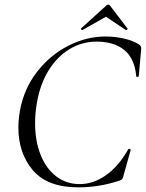

<svg xmlns="http://www.w3.org/2000/svg" viewBox="-20 -793 627 826"><path d="M59 -245Q59 -276 66 -318Q83 -411 139 -483.5Q195 -556 273.5 -596Q352 -636 434 -636Q476 -636 516 -626.5Q556 -617 579 -601Q585 -596 586.5 -592Q588 -588 587 -577L577 -466Q576 -462 571 -462Q566 -462 566 -466Q559 -542 514.5 -578Q470 -614 396 -614Q332 -614 278 -581Q224 -548 187.5 -487.5Q151 -427 138 -346Q131 -305 131 -262Q131 -187 154.5 -127.5Q178 -68 221.5 -34.5Q265 -1 323 -1Q381 -1 435 -38.5Q489 -76 532 -151Q534 -153 535 -153Q538 -153 540.5 -151Q543 -149 542 -147L512 -40Q509 -27 506 -23Q503 -19 494 -16Q407 13 317 13Q184 13 121.5 -60.5Q59 -134 59 -245ZM334 -664Q331 -664 329 -666.5Q327 -669 329 -671L436 -768Q441 -773 445 -773Q451 -773 454 -768L528 -671L529 -669Q529 -667 526 -665Q523 -663 521 -664L436 -721L335 -664Z"/></svg>

Font: Cormorant Infant
Style: Italic
Weight: 400
Italic angle: -10°
Designer: Christian Thalmann (Catharsis Fonts)
Foundry: Catharsis Fonts
Version: Version 4.000